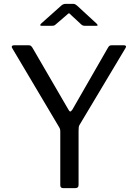

<svg xmlns="http://www.w3.org/2000/svg" viewBox="-20 -977 715 997"><path d="M624 -742Q631 -742 633.5 -738Q636 -734 632 -728L394 -330Q390 -324 389 -317.5Q388 -311 388 -297V-17Q388 -8 383.5 -4Q379 0 369 0H309Q293 0 293 -15V-293Q293 -302 291.5 -307Q290 -312 285 -320L44 -726Q41 -731 41 -734Q41 -742 55 -742H127Q136 -742 139.5 -739.5Q143 -737 148 -730L334 -410Q340 -398 345 -398Q349 -398 356 -408L541 -730Q545 -737 549 -739.5Q553 -742 562 -742ZM349 -899Q347 -901 343.5 -904.5Q340 -908 338 -908Q335 -908 326 -899L268 -849Q263 -845 259.5 -844Q256 -843 250 -843H196Q189 -843 189 -847Q189 -850 194 -855L296 -946Q307 -957 321 -957H360Q367 -957 371.5 -954Q376 -951 380 -948L481 -855Q487 -849 487 -846Q487 -843 480 -843H421Q410 -843 403 -849Z"/></svg>

Font: Libre Franklin
Style: Regular
Weight: 400
Designer: Pablo Impallari, Rodrigo Fuenzalida
Foundry: Impallari Type
Version: Version 1.001; ttfautohint (v1.4.1)